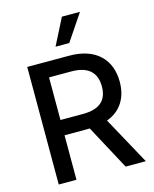

<svg xmlns="http://www.w3.org/2000/svg" viewBox="-138 -1056 922 1147"><g transform="rotate(-15 322.5 -482.0)"><path d="M79.9 0H189.6V-275.2H328.5C334.2 -275.2 339.8 -275.2 345.5 -275.6L493.6 0H618.6L457.4 -294.4C547.2 -327.4 590.9 -402 590.9 -499.3C590.9 -633.2 507.8 -727.3 339.1 -727.3H79.9ZM189.6 -369.7V-633.2H327.4C435.7 -633.2 480.5 -581.7 480.5 -499.3C480.5 -417.3 435.7 -369.7 328.8 -369.7ZM274.5 -800.1H359.4L469.5 -963.8H357.6Z"/></g></svg>

Font: Margiela Sans Medium
Style: Regular
Weight: 500
Designer: Stefan Endress, Andreas Faust
Version: Version 1.100;FEAKit 1.0